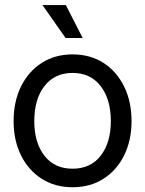

<svg xmlns="http://www.w3.org/2000/svg" viewBox="-20 -748 589 779"><path d="M274.4 11.7Q203.1 11.7 149.2 -22.7Q95.2 -57.1 65.2 -117.7Q35.2 -178.2 35.2 -256.8Q35.2 -335.9 65.2 -397Q95.2 -458 149.2 -492.7Q203.1 -527.3 274.4 -527.3Q346.2 -527.3 399.9 -492.7Q453.6 -458 483.6 -397Q513.7 -335.9 513.7 -256.8Q513.7 -178.2 483.6 -117.7Q453.6 -57.1 399.9 -22.7Q346.2 11.7 274.4 11.7ZM274.4 -63.5Q347.7 -63.5 388.7 -116.5Q429.7 -169.4 429.7 -256.8Q429.7 -345.2 388.4 -398.7Q347.2 -452.1 274.4 -452.1Q201.7 -452.1 160.4 -398.9Q119.1 -345.7 119.1 -256.8Q119.1 -168.9 160.2 -116.2Q201.2 -63.5 274.4 -63.5ZM246.1 -593.8 152.3 -727.5H247.1L315.4 -593.8Z"/></svg>

Font: Inter Display
Style: Regular
Weight: 400
Designer: Rasmus Andersson
Foundry: rsms
Version: Version 4.000;git-37864ae